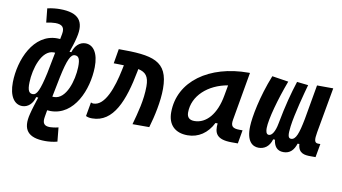

<svg xmlns="http://www.w3.org/2000/svg" viewBox="-90 -962 2524 1416"><g transform="rotate(10 1172.0 -254.5)"><path d="M315.4 234.4C338.4 234.4 372.1 231.9 404.8 223.1L394.5 118.2C370.1 124.5 345.2 127.4 331.5 127.4C288.1 127.4 272.9 107.4 281.2 59.6L290 8.3C298.8 9.3 307.6 9.8 315.4 9.8C492.2 9.8 577.6 -195.8 580.6 -365.2C582.5 -469.7 543 -526.9 483.4 -526.9C440.4 -526.9 405.8 -494.6 391.6 -444.8H377.4C389.2 -480 402.3 -514.6 412.6 -560.1C441.4 -680.7 397 -742.7 253.4 -742.7C230.5 -742.7 194.8 -740.2 160.2 -731.9L170.9 -627C196.8 -632.8 223.1 -635.7 238.3 -635.7C291.5 -635.7 310.1 -613.3 300.8 -564L293.5 -525.9C285.6 -526.4 277.8 -526.9 270.5 -526.9C94.2 -526.9 7.8 -321.3 4.9 -151.9C3.4 -47.4 43.5 9.8 103 9.8C145.5 9.8 180.7 -22.5 193.4 -72.8H209C195.8 -31.2 179.2 18.6 170.4 55.7C138.7 177.2 184.6 234.4 315.4 234.4ZM340.3 -248.5C368.7 -383.3 390.6 -426.8 420.9 -426.8C447.8 -426.8 461.9 -409.7 460 -343.8C457 -244.1 414.1 -96.7 322.8 -96.7C318.8 -96.7 314.9 -96.7 310.1 -97.2ZM243.7 -262.2C215.3 -132.3 194.8 -90.3 165.5 -90.3C138.2 -90.3 123.5 -107.4 126 -173.3C128.9 -272.9 172.4 -420.4 263.2 -420.4C266.6 -420.4 270.5 -420.4 274.4 -419.9Z M927.7 0H1053.2C1078.6 -85.9 1104 -200.7 1104 -295.9C1104 -506.3 985.4 -527.8 731.9 -527.3L713.4 -418C726.1 -418 738.3 -417.5 750 -417.5C764.2 -417 776.9 -417 789.6 -416.5L781.7 -378.4C754.9 -248 704.6 -99.6 617.2 -99.6C607.4 -99.6 607.4 -102.1 598.1 -104.5L579.6 0.5C594.7 7.8 608.9 9.8 626.5 9.8C786.1 9.8 853.5 -165 896 -389.6L899.4 -407.7C955.6 -395.5 980.5 -366.2 980.5 -292.5C980.5 -188.5 952.6 -90.8 927.7 0Z M1340.8 10.3C1422.4 10.3 1488.8 -34.7 1528.8 -114.7H1544.9C1538.1 -44.9 1553.2 4.9 1671.4 4.9H1717.3L1734.9 -96.2H1712.9C1657.7 -96.2 1644 -113.3 1652.3 -161.6L1715.3 -522.5H1704.1C1413.1 -522.5 1193.4 -370.1 1193.4 -135.3C1193.4 -43 1247.1 10.3 1340.8 10.3ZM1372.6 -102.1C1335.4 -102.1 1316.4 -120.1 1316.4 -156.2C1316.4 -281.2 1425.3 -379.4 1572.3 -404.3L1558.1 -325.7C1533.2 -183.1 1461.4 -102.1 1372.6 -102.1Z M1872.6 9.8C1914.1 9.8 1952.1 -12.2 1968.8 -69.8H1981.9C1988.3 -23.4 2008.8 9.8 2059.1 9.8C2108.4 9.8 2135.7 -20.5 2151.9 -69.8H2165C2169.9 0 2217.3 4.9 2262.2 4.9H2299.3L2317.4 -96.2H2301.3C2272 -96.2 2269 -120.1 2279.3 -178.2L2339.8 -517.1L2218.3 -517.6L2172.9 -258.8C2151.4 -147 2133.3 -96.7 2097.7 -96.7C2074.2 -96.7 2070.8 -121.6 2079.1 -187.5C2090.8 -278.8 2135.7 -445.8 2153.3 -508.3L2068.8 -517.6C2039.6 -426.3 2014.6 -335.9 1987.3 -190.4C1976.1 -129.9 1954.1 -96.7 1931.6 -96.7C1909.7 -96.7 1907.2 -124 1907.2 -143.6C1908.2 -211.9 1951.2 -366.7 2004.4 -508.3L1881.8 -527.3C1814.9 -359.9 1787.1 -204.1 1784.7 -136.7C1779.8 -22.9 1827.1 9.8 1872.6 9.8Z"/></g></svg>

Font: Cascadia Mono SemiBold
Style: Italic
Weight: 600
Italic angle: -10°
Monospace: yes
Designer: Aaron Bell
Foundry: Saja Typeworks
Version: Version 2404.023